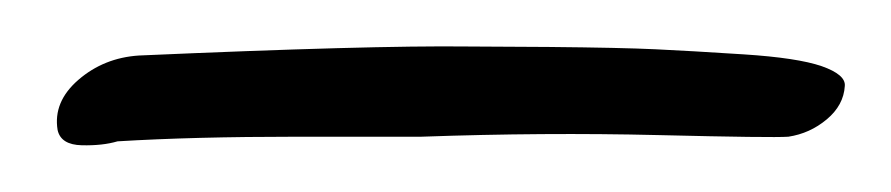

<svg xmlns="http://www.w3.org/2000/svg" viewBox="-20 60 385 83"><path d="M345.2 97.2Q344.7 105.5 337.4 111.6Q330.1 117.7 320.8 119.1Q314 119.6 264.6 118.4Q215.3 117.2 162.1 119.1Q153.3 119.1 108.4 119.1Q63.5 119.1 30.8 121.1Q24.4 123 15.4 122.8Q6.3 122.6 4.9 116.2Q2.9 104 13.9 94.5Q24.9 85 40 84Q140.1 79.6 182.1 80.1Q186 80.1 217.3 80.3Q248.5 80.6 263.4 81.3Q278.3 82 301.5 83.5Q324.7 85 335.2 88.6Q345.7 92.3 345.2 97.2Z"/></svg>

Font: Gogol
Style: Regular
Weight: 400
Italic angle: -48°
Designer: Gennady Fridman
Foundry: ParaType Ltd
Version: Version 1.001